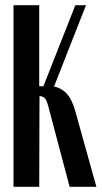

<svg xmlns="http://www.w3.org/2000/svg" viewBox="-20 -719 391 739"><path d="M248 0 165 -313Q159 -335 151.5 -342Q144 -349 132 -349L131 0H32V-699H131V-387H147L270 -699H311L188 -386Q215 -381 235.5 -360Q256 -339 269 -294L351 0Z"/></svg>

Font: Moniqa ExtBd Cond Paragraph
Style: Regular
Weight: 800
Width: 3
Designer: Rajesh Rajput
Foundry: Rajesh Rajput
Version: Version 1.000